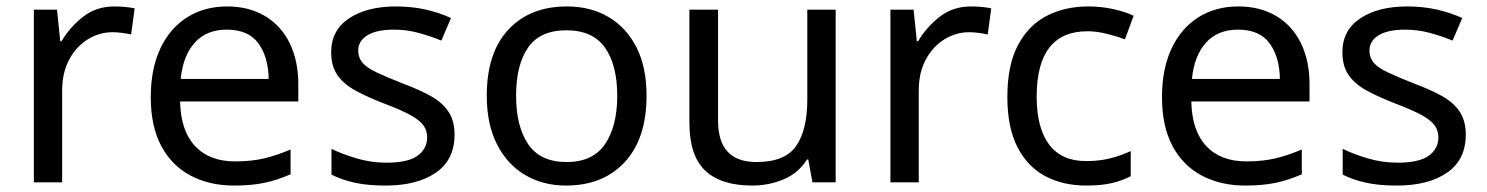

<svg xmlns="http://www.w3.org/2000/svg" viewBox="-20 -566 4615 596"><path d="M335 -546Q350 -546 367.5 -544.5Q385 -543 398 -540L387 -459Q374 -462 358.5 -464Q343 -466 329 -466Q288 -466 252 -443.5Q216 -421 194.5 -380.5Q173 -340 173 -286V0H85V-536H157L167 -438H171Q197 -482 238 -514Q279 -546 335 -546Z M685 -546Q753 -546 803 -516Q853 -486 879.5 -431.5Q906 -377 906 -304V-251H539Q541 -160 585.5 -112.5Q630 -65 710 -65Q761 -65 800.5 -74.5Q840 -84 882 -102V-25Q841 -7 801 1.5Q761 10 706 10Q630 10 571.5 -21Q513 -52 480.5 -113Q448 -174 448 -264Q448 -352 477.5 -415Q507 -478 560.5 -512Q614 -546 685 -546ZM684 -474Q621 -474 584.5 -433.5Q548 -393 541 -321H814Q813 -389 782 -431.5Q751 -474 684 -474Z M1391 -148Q1391 -70 1333 -30Q1275 10 1177 10Q1121 10 1080.5 1Q1040 -8 1009 -24V-104Q1041 -88 1086.5 -74.5Q1132 -61 1179 -61Q1246 -61 1276 -82.5Q1306 -104 1306 -140Q1306 -160 1295 -176Q1284 -192 1255.5 -208Q1227 -224 1174 -244Q1122 -264 1085 -284Q1048 -304 1028 -332Q1008 -360 1008 -404Q1008 -472 1063.5 -509Q1119 -546 1209 -546Q1258 -546 1300.5 -536.5Q1343 -527 1380 -510L1350 -440Q1316 -454 1279 -464Q1242 -474 1203 -474Q1149 -474 1120.5 -456.5Q1092 -439 1092 -409Q1092 -387 1105 -371.5Q1118 -356 1148.5 -341.5Q1179 -327 1230 -307Q1281 -288 1317 -268Q1353 -248 1372 -219.5Q1391 -191 1391 -148Z M1987 -269Q1987 -136 1919.5 -63Q1852 10 1737 10Q1666 10 1610.5 -22.5Q1555 -55 1523 -117.5Q1491 -180 1491 -269Q1491 -402 1558 -474Q1625 -546 1740 -546Q1813 -546 1868.5 -513.5Q1924 -481 1955.5 -419.5Q1987 -358 1987 -269ZM1582 -269Q1582 -174 1619.5 -118.5Q1657 -63 1739 -63Q1820 -63 1858 -118.5Q1896 -174 1896 -269Q1896 -364 1858 -418Q1820 -472 1738 -472Q1656 -472 1619 -418Q1582 -364 1582 -269Z M2574 -536V0H2502L2489 -71H2485Q2459 -29 2413 -9.5Q2367 10 2315 10Q2218 10 2169 -36.5Q2120 -83 2120 -185V-536H2209V-191Q2209 -63 2328 -63Q2417 -63 2451.5 -113Q2486 -163 2486 -257V-536Z M2994 -546Q3009 -546 3026.5 -544.5Q3044 -543 3057 -540L3046 -459Q3033 -462 3017.5 -464Q3002 -466 2988 -466Q2947 -466 2911 -443.5Q2875 -421 2853.5 -380.5Q2832 -340 2832 -286V0H2744V-536H2816L2826 -438H2830Q2856 -482 2897 -514Q2938 -546 2994 -546Z M3352 10Q3280 10 3225 -19Q3170 -48 3138.5 -109Q3107 -170 3107 -265Q3107 -364 3140 -426Q3173 -488 3229.5 -517Q3286 -546 3358 -546Q3399 -546 3437 -537.5Q3475 -529 3499 -517L3472 -444Q3448 -453 3416 -461Q3384 -469 3356 -469Q3198 -469 3198 -266Q3198 -169 3236.5 -117.5Q3275 -66 3351 -66Q3395 -66 3428.5 -75Q3462 -84 3490 -97V-19Q3463 -5 3430.5 2.5Q3398 10 3352 10Z M3824 -546Q3892 -546 3942 -516Q3992 -486 4018.5 -431.5Q4045 -377 4045 -304V-251H3678Q3680 -160 3724.5 -112.5Q3769 -65 3849 -65Q3900 -65 3939.5 -74.5Q3979 -84 4021 -102V-25Q3980 -7 3940 1.5Q3900 10 3845 10Q3769 10 3710.5 -21Q3652 -52 3619.5 -113Q3587 -174 3587 -264Q3587 -352 3616.5 -415Q3646 -478 3699.5 -512Q3753 -546 3824 -546ZM3823 -474Q3760 -474 3723.5 -433.5Q3687 -393 3680 -321H3953Q3952 -389 3921 -431.5Q3890 -474 3823 -474Z M4530 -148Q4530 -70 4472 -30Q4414 10 4316 10Q4260 10 4219.5 1Q4179 -8 4148 -24V-104Q4180 -88 4225.5 -74.5Q4271 -61 4318 -61Q4385 -61 4415 -82.5Q4445 -104 4445 -140Q4445 -160 4434 -176Q4423 -192 4394.5 -208Q4366 -224 4313 -244Q4261 -264 4224 -284Q4187 -304 4167 -332Q4147 -360 4147 -404Q4147 -472 4202.5 -509Q4258 -546 4348 -546Q4397 -546 4439.5 -536.5Q4482 -527 4519 -510L4489 -440Q4455 -454 4418 -464Q4381 -474 4342 -474Q4288 -474 4259.5 -456.5Q4231 -439 4231 -409Q4231 -387 4244 -371.5Q4257 -356 4287.5 -341.5Q4318 -327 4369 -307Q4420 -288 4456 -268Q4492 -248 4511 -219.5Q4530 -191 4530 -148Z"/></svg>

Font: Noto IKEA Arabic
Style: Regular
Weight: 400
Designer: Monotype Design Team
Foundry: Monotype Imaging Inc.
Version: Version 1.200